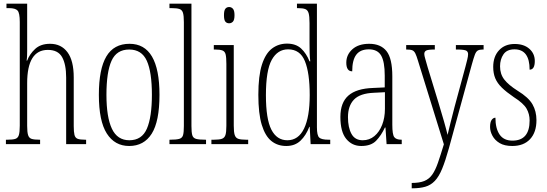

<svg xmlns="http://www.w3.org/2000/svg" viewBox="-20 -780 2961 1039"><path d="M12 0V-24H21Q49 -24 63 -28.5Q77 -33 82 -49Q87 -65 87 -100V-661Q87 -710 75 -723Q63 -736 29 -736H15V-760H127V-503Q127 -490 126.5 -477Q126 -464 124 -452H127Q140 -487 170 -515Q200 -543 251 -543Q311 -543 345 -497.5Q379 -452 379 -361V-98Q379 -66 383 -50Q387 -34 400 -29Q413 -24 439 -24H446V0H338V-360Q338 -432 316 -471Q294 -510 239 -510Q127 -510 127 -330V-99Q127 -65 132 -49Q137 -33 151 -28.5Q165 -24 193 -24H197V0Z M679 10Q601 10 558 -57.5Q515 -125 515 -267Q515 -406 555.5 -474.5Q596 -543 681 -543Q843 -543 843 -267Q843 -123 801 -56.5Q759 10 679 10ZM680 -21Q748 -21 775 -84Q802 -147 802 -267Q802 -390 774.5 -451Q747 -512 679 -512Q611 -512 583.5 -451Q556 -390 556 -267Q556 -146 585.5 -83.5Q615 -21 680 -21Z M897 0V-24H901Q934 -24 950 -28.5Q966 -33 970.5 -48.5Q975 -64 975 -98V-660Q975 -695 970 -711Q965 -727 950.5 -731.5Q936 -736 909 -736H897V-760H1016V-98Q1016 -64 1020.5 -48.5Q1025 -33 1041 -28.5Q1057 -24 1090 -24H1095V0Z M1220 -654Q1207 -654 1199.5 -663Q1192 -672 1192 -698Q1192 -723 1199.5 -732.5Q1207 -742 1220 -742Q1232 -742 1240.5 -732.5Q1249 -723 1249 -698Q1249 -672 1240.5 -663Q1232 -654 1220 -654ZM1124 0V-24H1139Q1167 -24 1181 -29Q1195 -34 1200 -49.5Q1205 -65 1205 -99V-434Q1205 -469 1201 -485.5Q1197 -502 1183.5 -507Q1170 -512 1144 -512H1137V-536H1245V-100Q1245 -66 1250 -50Q1255 -34 1269 -29Q1283 -24 1310 -24H1323V0Z M1529 10Q1482 10 1448.5 -17Q1415 -44 1396.5 -104.5Q1378 -165 1378 -267Q1378 -370 1397.5 -430.5Q1417 -491 1452 -517.5Q1487 -544 1533 -544Q1581 -544 1609.5 -517.5Q1638 -491 1655 -448H1659Q1656 -471 1655.5 -496Q1655 -521 1655 -548V-655Q1655 -692 1650 -709Q1645 -726 1631.5 -731Q1618 -736 1592 -736H1587V-760H1695V-91Q1695 -47 1707.5 -35.5Q1720 -24 1758 -24H1767V0H1661L1656 -94H1654Q1636 -47 1606 -18.5Q1576 10 1529 10ZM1535 -21Q1595 -21 1625.5 -84.5Q1656 -148 1656 -265Q1656 -385 1630 -449Q1604 -513 1539 -513Q1482 -513 1450.5 -456Q1419 -399 1419 -265Q1419 -136 1448.5 -78.5Q1478 -21 1535 -21Z M1935 10Q1885 10 1853.5 -28.5Q1822 -67 1822 -147Q1822 -225 1865.5 -263Q1909 -301 1999 -304L2062 -307V-371Q2062 -446 2042.5 -479.5Q2023 -513 1976 -513Q1930 -513 1908 -484Q1886 -455 1886 -394Q1854 -394 1854 -441Q1854 -484 1887 -513.5Q1920 -543 1978 -543Q2040 -543 2071.5 -503.5Q2103 -464 2103 -367V-105Q2103 -52 2113.5 -38Q2124 -24 2152 -24H2154V0H2072L2066 -90H2063Q2043 -47 2015.5 -18.5Q1988 10 1935 10ZM1943 -21Q1979 -21 2006 -43.5Q2033 -66 2048 -104.5Q2063 -143 2063 -191V-281L2004 -278Q1928 -275 1895.5 -241Q1863 -207 1863 -146Q1863 -90 1882 -55.5Q1901 -21 1943 -21Z M2208 210Q2250 210 2276 199.5Q2302 189 2319 165Q2336 141 2350 100.5Q2364 60 2382 1L2242 -451Q2234 -478 2227.5 -491Q2221 -504 2211 -508Q2201 -512 2180 -512H2178V-536H2333V-512H2330Q2297 -512 2286.5 -506.5Q2276 -501 2276 -488Q2276 -479 2281.5 -461Q2287 -443 2294 -417L2352 -227Q2370 -168 2383 -122Q2396 -76 2402 -50Q2408 -77 2418 -116Q2428 -155 2440 -202L2499 -420Q2504 -440 2508.5 -457.5Q2513 -475 2513 -487Q2513 -499 2504.5 -505Q2496 -511 2462 -512H2447V-536H2597V-512H2592Q2575 -512 2565.5 -506.5Q2556 -501 2549.5 -483.5Q2543 -466 2533 -430L2409 23Q2390 91 2372.5 133.5Q2355 176 2333 199Q2311 222 2281.5 230.5Q2252 239 2211 239H2208Z M2752 10Q2710 10 2684 -5.5Q2658 -21 2645 -45Q2632 -69 2632 -93Q2632 -119 2640.5 -131Q2649 -143 2661 -143Q2661 -85 2683.5 -52Q2706 -19 2753 -19Q2846 -19 2846 -128Q2846 -163 2829.5 -192Q2813 -221 2761 -254Q2720 -282 2695.5 -306Q2671 -330 2660 -356.5Q2649 -383 2649 -418Q2649 -474 2680.5 -508Q2712 -542 2765 -542Q2815 -542 2844.5 -516Q2874 -490 2874 -450Q2874 -403 2846 -403Q2846 -513 2764 -513Q2723 -513 2704.5 -486Q2686 -459 2686 -421Q2686 -379 2709 -349.5Q2732 -320 2781 -289Q2840 -253 2861.5 -215.5Q2883 -178 2883 -130Q2883 -64 2848.5 -27Q2814 10 2752 10Z"/></svg>

Font: Noto Serif Tamil ExtraCondensed ExtraLight
Style: Italic
Weight: 200
Width: 2
Italic angle: -12°
Designer: Indian Type Foundry, Tom Grace, and the Monotype Design Team
Foundry: Monotype Imaging Inc.
Version: Version 2.003; ttfautohint (v1.8.4.7-5d5b)